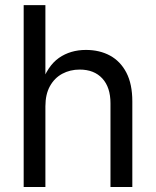

<svg xmlns="http://www.w3.org/2000/svg" viewBox="-20 -748 624 768"><path d="M161.6 -322.8V0H74.7V-727.5H161.6V-409.7H144.5Q169.9 -484.4 215.8 -516.4Q261.7 -548.3 323.7 -548.3Q378.4 -548.3 420.2 -525.6Q461.9 -502.9 485.6 -457.3Q509.3 -411.6 509.3 -342.3V0H421.9V-335Q421.9 -398.9 389.2 -434.3Q356.4 -469.7 298.8 -469.7Q260.3 -469.7 229 -452.9Q197.8 -436 179.7 -403.3Q161.6 -370.6 161.6 -322.8Z"/></svg>

Font: Inter 17pt
Style: Regular
Weight: 400
Version: Version 4.001;git-66647c0bb